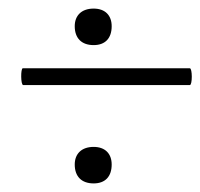

<svg xmlns="http://www.w3.org/2000/svg" viewBox="-20 -457 466 447"><path d="M198 -352C225 -352 240 -368 240 -396C240 -421 225 -437 198 -437C170 -437 154 -421 154 -396C154 -368 170 -352 198 -352ZM34 -259H422C428 -259 428 -298 422 -298H33C28 -298 28 -259 34 -259ZM198 -30C225 -30 240 -46 240 -74C240 -99 225 -115 198 -115C170 -115 154 -99 154 -74C154 -46 170 -30 198 -30Z"/></svg>

Font: Cormorant SC
Style: Regular
Weight: 400
Designer: Christian Thalmann (Catharsis Fonts)
Version: Version 1.000;PS 001.000;hotconv 1.0.70;makeotf.lib2.5.58329